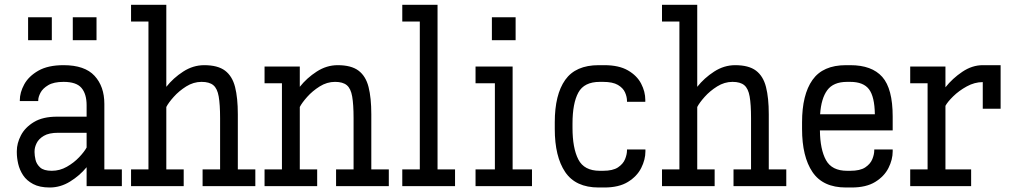

<svg xmlns="http://www.w3.org/2000/svg" viewBox="-20 -789 4301 814"><path d="M99.1 -618.7V-715.8H199.7V-618.7ZM288.6 -618.7V-715.8H389.2V-618.7ZM190.9 5.9Q147.9 5.9 120.4 -8.8Q92.8 -23.4 77.9 -46.1Q63 -68.8 57.1 -94.5Q51.3 -120.1 51.3 -142.6V-148.4Q51.3 -181.6 68.8 -215.3Q86.4 -249 124 -271.7Q161.6 -294.4 221.7 -294.4H347.2V-342.8Q347.2 -390.6 325.4 -416.3Q303.7 -441.9 249.5 -441.9Q208 -441.9 184.6 -428Q161.1 -414.1 151.6 -395.8Q142.1 -377.4 142.1 -363.8V-360.4H64V-363.8Q64 -397 82.8 -431.4Q101.6 -465.8 142.6 -489.3Q183.6 -512.7 249.5 -512.7Q339.4 -512.7 380.9 -467.5Q422.4 -422.4 422.4 -348.6V-70.8H496.6V0H347.2V-80.1Q317.9 -44.4 277.1 -19.3Q236.3 5.9 190.9 5.9ZM227.1 -226.1Q187.5 -226.1 165.8 -213.1Q144 -200.2 135.3 -182.1Q126.5 -164.1 126.5 -147.9V-143.1Q126.5 -129.9 130.6 -111.6Q134.8 -93.3 150.1 -79.1Q165.5 -64.9 199.7 -64.9Q233.4 -64.9 263.4 -82Q293.5 -99.1 315.4 -122.3Q337.4 -145.5 347.2 -163.6V-226.1Z M535.6 0V-70.8H609.4V-697.8H535.6V-768.6H685.1V-420.9Q714.8 -458.5 756.8 -485.6Q798.8 -512.7 845.7 -512.7Q903.3 -512.7 934.1 -489.5Q964.8 -466.3 976.6 -420.2Q988.3 -374 988.3 -304.7V-70.8H1062.5V0H838.9V-70.8H913.1V-287.6Q913.1 -346.2 907.2 -379.9Q901.4 -413.6 884.5 -427.7Q867.7 -441.9 834.5 -441.9Q800.3 -441.9 769.5 -422.6Q738.8 -403.3 716.6 -378.4Q694.3 -353.5 685.1 -335.4V-70.8H758.8V0Z M1101.6 0V-70.8H1175.3V-436H1101.6V-506.8H1251V-420.9Q1280.8 -458.5 1322.8 -485.6Q1364.7 -512.7 1411.6 -512.7Q1469.2 -512.7 1500 -489.5Q1530.8 -466.3 1542.5 -420.2Q1554.2 -374 1554.2 -304.7V-70.8H1628.4V0H1404.8V-70.8H1479V-287.6Q1479 -346.2 1473.1 -379.9Q1467.3 -413.6 1450.4 -427.7Q1433.6 -441.9 1400.4 -441.9Q1366.2 -441.9 1335.4 -422.6Q1304.7 -403.3 1282.5 -378.4Q1260.3 -353.5 1251 -335.4V-70.8H1324.7V0Z M1685.5 0V-70.8H1759.8V-697.8H1685.5V-768.6H1835V-70.8H1909.2V0Z M2065.4 -618.7V-715.8H2166V-618.7ZM1996.1 0V-70.8H2078.1V-436H1996.1V-506.8H2153.3V-70.8H2235.4V0Z M2518.1 5.9Q2420.4 5.9 2376.2 -59.6Q2332 -125 2332 -242.2V-270.5Q2332 -387.7 2376.2 -450.2Q2420.4 -512.7 2518.1 -512.7H2542Q2604 -512.7 2642.3 -490.5Q2680.7 -468.3 2698.2 -434.3Q2715.8 -400.4 2715.8 -365.7V-357.4H2638.2V-360.8Q2638.2 -378.4 2629.9 -397.2Q2621.6 -416 2599.6 -429Q2577.6 -441.9 2536.6 -441.9H2522.9Q2456.5 -441.9 2431.9 -396.5Q2407.2 -351.1 2407.2 -265.1V-247.1Q2407.2 -161.1 2431.9 -113Q2456.5 -64.9 2522.9 -64.9H2536.6Q2578.1 -64.9 2599.9 -79.3Q2621.6 -93.8 2629.9 -114Q2638.2 -134.3 2638.2 -151.9V-155.3H2716.3V-147Q2716.3 -112.3 2698.5 -76.9Q2680.7 -41.5 2642.3 -17.8Q2604 5.9 2542 5.9Z M2786.6 0V-70.8H2860.4V-697.8H2786.6V-768.6H2936V-420.9Q2965.8 -458.5 3007.8 -485.6Q3049.8 -512.7 3096.7 -512.7Q3154.3 -512.7 3185.1 -489.5Q3215.8 -466.3 3227.5 -420.2Q3239.3 -374 3239.3 -304.7V-70.8H3313.5V0H3089.8V-70.8H3164.1V-287.6Q3164.1 -346.2 3158.2 -379.9Q3152.3 -413.6 3135.5 -427.7Q3118.7 -441.9 3085.4 -441.9Q3051.3 -441.9 3020.5 -422.6Q2989.7 -403.3 2967.5 -378.4Q2945.3 -353.5 2936 -335.4V-70.8H3009.8V0Z M3566.4 5.9Q3468.8 5.9 3424.6 -59.6Q3380.4 -125 3380.4 -242.2V-270.5Q3380.4 -387.7 3424.6 -450.2Q3468.8 -512.7 3566.4 -512.7H3585Q3676.3 -512.7 3720.5 -462.9Q3764.6 -413.1 3764.6 -294.9V-236.3H3456.1Q3457 -155.3 3481.9 -110.1Q3506.8 -64.9 3571.3 -64.9H3585Q3626.5 -64.9 3648.2 -79.3Q3669.9 -93.8 3678.2 -114Q3686.5 -134.3 3686.5 -151.9V-155.3H3764.6V-147Q3764.6 -112.3 3746.8 -76.9Q3729 -41.5 3690.7 -17.8Q3652.3 5.9 3590.3 5.9ZM3571.3 -441.9Q3513.2 -441.9 3487.3 -406.7Q3461.4 -371.6 3457 -304.7H3689Q3688 -378.9 3664.3 -410.4Q3640.6 -441.9 3584.5 -441.9Z M3838.9 0V-70.8H3912.6V-436H3838.9V-506.8H3988.3V-418.9Q4018.1 -456.5 4059.8 -484.6Q4101.6 -512.7 4146.5 -512.7H4222.2V-328.1H4146.5V-440.9Q4111.8 -440.9 4078.6 -422.6Q4045.4 -404.3 4021.2 -380.6Q3997.1 -356.9 3988.3 -340.3V-70.8H4097.2V0Z"/></svg>

Font: Kay Pho Du Medium
Style: Regular
Weight: 500
Designer: Victor Gaultney, Khu Oo Reh
Foundry: SIL International
Version: Version 3.000